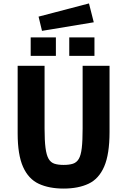

<svg xmlns="http://www.w3.org/2000/svg" viewBox="-20 -1087 742 1120"><path d="M351 13Q266 13 206 -15Q146 -43 114.5 -113.5Q83 -184 83 -309V-703H240V-337Q240 -267 245.5 -224.5Q251 -182 263.5 -160.5Q276 -139 297.5 -132Q319 -125 351 -125Q384 -125 405.5 -132Q427 -139 439.5 -160Q452 -181 457 -223.5Q462 -266 462 -337V-703H619V-317Q619 -188 588 -116Q557 -44 497 -15.5Q437 13 351 13ZM159 -761V-869H306V-761ZM384 -761V-869H531V-761ZM225 -907 205 -990 499 -1067 527 -957Z"/></svg>

Font: Ruda SemiBold
Style: Bold
Weight: 900
Designer: Mariela Monsalve and Angelina Sanchez
Foundry: Mariela Monsalve and Angelina Sanchez
Version: Version 2.000